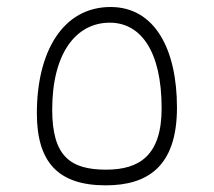

<svg xmlns="http://www.w3.org/2000/svg" viewBox="-20 -541 626 562"><path d="M289.6 1.5C411.1 1.5 498 -52.7 498 -226.1C498 -397 433.1 -520.5 303.7 -520.5C164.1 -520.5 87.9 -390.1 87.9 -209.5C87.9 -64.9 151.4 1.5 289.6 1.5ZM290.5 -44.4C186.5 -44.4 132.8 -83 132.8 -220.2C132.8 -386.7 203.6 -474.6 301.3 -474.6C390.6 -474.6 453.1 -393.6 453.1 -224.1C453.1 -85.9 388.2 -44.4 290.5 -44.4Z"/></svg>

Font: Cascadia Code PL ExtraLight
Style: Regular
Weight: 200
Monospace: yes
Designer: Aaron Bell
Foundry: Saja Typeworks
Version: Version 2404.023